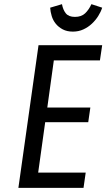

<svg xmlns="http://www.w3.org/2000/svg" viewBox="-20 -905 512 925"><path d="M68.6 0H382.4L392.9 -73.4H163.9L197.7 -316.3H405.1L415.3 -387.1H207.9L239.3 -613.9H461.4L472.3 -687.3H165.6ZM331.1 -752.7Q358.7 -752.7 381.8 -763.4Q404.9 -774.1 422.6 -790.8Q440.4 -807.4 453.3 -827.9Q466.1 -848.3 472.3 -868L420.4 -884.9Q408.1 -857.9 390 -840.7Q371.9 -823.6 341 -823.6Q310.9 -823.6 297.1 -840.7Q283.4 -857.9 278.6 -884.9L221.7 -868Q222.9 -848.3 229.1 -827.7Q235.3 -807.1 248.7 -790.6Q262.1 -774.1 282.5 -763.4Q302.9 -752.7 331.1 -752.7Z"/></svg>

Font: Secuela ExtLt
Style: Italic
Weight: 200
Italic angle: -8°
Designer: Fernando Haro
Foundry: deFharo
Version: Version 1.704